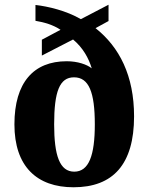

<svg xmlns="http://www.w3.org/2000/svg" viewBox="-20 -782 628 812"><path d="M291 10C458 10 547 -87 547 -290C547 -462 485 -583 384 -663L439 -693V-762L322 -701C260 -737 183 -755 130 -761V-694C166 -688 205 -677 236 -656L157 -614V-547L289 -615C331 -580 355 -536 368 -493C348 -509 309 -523 262 -523C123 -523 41 -434 41 -256C41 -78 136 10 291 10ZM294 -56C232 -56 209 -125 209 -256C209 -395 232 -455 293 -455C356 -455 381 -392 381 -256C381 -125 356 -56 294 -56Z"/></svg>

Font: Noto Serif Bengali SemiCondensed ExtraBold
Style: Regular
Weight: 800
Width: 4
Designer: Juan Bruce, Universal Thirst, Indian Type Foundry and the Monotype Design Team.
Foundry: Monotype Imaging Inc.
Version: Version 2.003